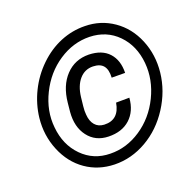

<svg xmlns="http://www.w3.org/2000/svg" viewBox="-128 -855 1020 1000"><g transform="rotate(-20 382.5 -355.5)"><path d="M532.7 -291Q526.9 -217.8 481.7 -176.8Q436.5 -135.7 361.8 -137.7Q290.5 -139.6 250.5 -192.4Q210.4 -245.1 217.3 -326.7L222.2 -376Q231.4 -467.8 282.2 -521.5Q333 -575.2 410.2 -574.2Q482.9 -572.3 520.5 -531Q558.1 -489.7 556.2 -419.9L481.9 -420.4Q484.4 -464.4 466.8 -486.1Q449.2 -507.8 409.7 -508.8Q364.3 -509.8 334.2 -475.1Q304.2 -440.4 297.1 -379.9Q290 -319.3 290 -306.2L291 -284.7Q293.5 -248 311.8 -226.6Q330.1 -205.1 362.3 -203.6Q443.8 -200.2 459 -290.5ZM113.8 -278.8Q123 -179.2 185.8 -115.5Q248.5 -51.8 340.3 -50.8Q430.2 -48.8 510.5 -102.3Q590.8 -155.8 635.5 -247.3Q680.2 -338.9 671.4 -433.1Q662.1 -531.7 600.6 -594.5Q539.1 -657.2 445.3 -659.7Q355 -661.6 274.7 -608.4Q194.3 -555.2 149.2 -463.6Q104 -372.1 113.8 -278.8ZM56.2 -352.5Q64.5 -425.8 97.9 -493.9Q131.3 -562 186 -615Q240.7 -668 306.4 -695.1Q372.1 -722.2 442.4 -720.7Q529.3 -719.7 599.1 -671.6Q668.9 -623.5 703.9 -539.1Q738.8 -454.6 728.5 -358.9Q717.8 -260.7 661.6 -173.3Q605.5 -85.9 520.8 -37.1Q436 11.7 342.8 9.8Q253.9 7.8 185.1 -40Q116.2 -87.9 81.1 -172.9Q45.9 -257.8 56.2 -352.5Z"/></g></svg>

Font: RobotoDraft Medium
Style: Italic
Weight: 500
Italic angle: -12°
Version: Version 2.001152; 2014